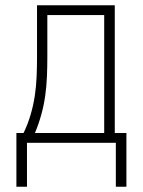

<svg xmlns="http://www.w3.org/2000/svg" viewBox="-20 -540 540 726"><path d="M42 166V-37H69Q85 -70 95.5 -105.5Q106 -141 111.5 -177.5Q117 -214 118.5 -251Q120 -288 120 -325V-520H414V-37H458V166H418V0H82V166ZM374 -37V-483H159V-325Q159 -288 157.5 -251Q156 -214 151 -178Q146 -142 136 -106Q126 -70 112 -37Z"/></svg>

Font: Iosevka Term Curly Extralight
Style: Regular
Weight: 200
Designer: Belleve Invis
Foundry: Belleve Invis
Version: Version 32.3.0